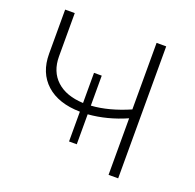

<svg xmlns="http://www.w3.org/2000/svg" viewBox="-123 -829 973 957"><g transform="rotate(20 363.0 -350.0)"><path d="M600 -700V0H549V-300Q449 -256 348 -248V-89H307V-247Q192 -249 128 -307Q64 -365 64 -466V-700H115V-471Q115 -390 165.5 -343.5Q216 -297 307 -293V-453H348V-294Q441 -300 549 -347V-700Z"/></g></svg>

Font: Hilab Light
Style: Regular
Weight: 300
Designer: Cristianderson Lima
Foundry: Cristianderson
Version: Version 1.0